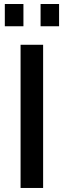

<svg xmlns="http://www.w3.org/2000/svg" viewBox="-20 -932 317 952"><path d="M82 0V-710H193.8V0ZM3.9 -801.8V-912.1H96.2V-801.8ZM181.2 -801.8V-912.1H272.9V-801.8Z"/></svg>

Font: Rising Sun DemiBold
Style: DemiBold
Weight: 600
Designer: Matt McInerney, Pablo Impallari, Rodrigo Fuenzalida
Foundry: Matt McInerney, Pablo Impallari, Rodrigo Fuenzalida
Version: Version 1.000